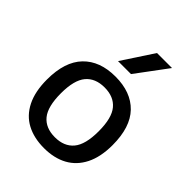

<svg xmlns="http://www.w3.org/2000/svg" viewBox="-228 -933 1067 1067"><g transform="rotate(45 305.5 -399.0)"><path d="M47.5 -271.5Q47.5 -411.5 115.5 -482Q183.5 -552.5 305.5 -552.5Q428 -552.5 495.8 -482.2Q563.5 -412 563.5 -271.5Q563.5 -178.5 531.8 -115.5Q500 -52.5 442.2 -21.2Q384.5 10 305.5 10Q226 10 168.2 -20.8Q110.5 -51.5 79 -114.5Q47.5 -177.5 47.5 -271.5ZM454.5 -271Q454.5 -375.5 416.2 -421.2Q378 -467 305.5 -467Q233 -467 194.8 -421.5Q156.5 -376 156.5 -272.5Q156.5 -167.5 194.5 -121.5Q232.5 -75.5 305.5 -75.5Q378 -75.5 416.2 -121.2Q454.5 -167 454.5 -271ZM254.5 -623 376 -808H494L356.5 -623Z"/></g></svg>

Font: Encode Sans Semi Expanded Medium
Style: Regular
Weight: 500
Width: 6
Designer: Multiple Designers
Foundry: Impallari Type
Version: Version 2.000